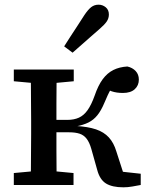

<svg xmlns="http://www.w3.org/2000/svg" viewBox="-20 -790 639 820"><path d="M39 0V-51L148 -61H188L294 -51V0ZM39 -443V-493H295V-443L188 -433H148ZM111 0Q112 -31 112 -68Q112 -105 112.5 -144Q113 -183 113 -218V-275Q113 -310 112.5 -349Q112 -388 112 -426Q112 -464 111 -493H222Q222 -464 221.5 -426Q221 -388 221 -348Q221 -308 221 -271V-224Q221 -187 221 -146.5Q221 -106 221.5 -68.5Q222 -31 222 0ZM395 -65 370 -154Q362 -182 350 -197.5Q338 -213 320 -219Q302 -225 275 -225H187V-278H268Q296 -278 317 -287.5Q338 -297 354 -319.5Q370 -342 384 -381Q399 -425 418.5 -451.5Q438 -478 464 -491Q490 -504 524 -506Q546 -501 559.5 -486.5Q573 -472 573 -450Q573 -425 555.5 -409Q538 -393 505 -393Q478 -393 457 -400Q436 -407 416 -419L480 -450Q467 -432 454 -410Q441 -388 425 -349Q412 -318 396 -298Q380 -278 358 -267Q336 -256 304 -250V-252Q356 -249 390 -237.5Q424 -226 445 -203Q466 -180 477 -143L520 -10L444 -63L581 -48V0Q565 3 545.5 6.5Q526 10 507 10Q459 10 432.5 -6.5Q406 -23 395 -65ZM254 -592Q268 -614 281.5 -635Q295 -656 310 -678.5Q325 -701 340 -725Q356 -749 369.5 -759.5Q383 -770 401 -770Q418 -770 431.5 -759Q445 -748 445 -728Q445 -712 436 -698.5Q427 -685 405 -666Q385 -649 365.5 -631.5Q346 -614 327.5 -598Q309 -582 290 -565Z"/></svg>

Font: Source Serif 4 Medium
Style: Regular
Weight: 500
Designer: Frank Grießhammer
Foundry: Adobe Systems Incorporated
Version: Version 4.004;hotconv 1.0.116;makeotfexe 2.5.65601